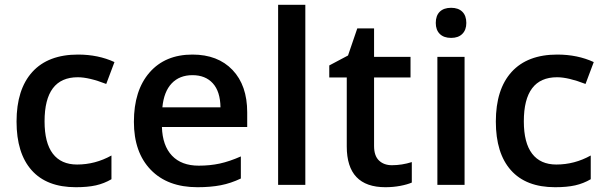

<svg xmlns="http://www.w3.org/2000/svg" viewBox="-20 -780 2557 810"><path d="M299.8 9.8Q177.2 9.8 113.5 -61.8Q49.8 -133.3 49.8 -267.1Q49.8 -403.3 116.5 -476.6Q183.1 -549.8 309.1 -549.8Q394.5 -549.8 462.9 -518.1L428.2 -425.8Q355.5 -454.1 308.1 -454.1Q168 -454.1 168 -268.1Q168 -177.2 202.9 -131.6Q237.8 -85.9 305.2 -85.9Q381.8 -85.9 450.2 -124V-23.9Q419.4 -5.9 384.5 2Q349.6 9.8 299.8 9.8Z M813 9.8Q687 9.8 616 -63.7Q544.9 -137.2 544.9 -266.1Q544.9 -398.4 610.8 -474.1Q676.8 -549.8 792 -549.8Q898.9 -549.8 960.9 -484.9Q1022.9 -419.9 1022.9 -306.2V-244.1H663.1Q665.5 -165.5 705.6 -123.3Q745.6 -81.1 818.4 -81.1Q866.2 -81.1 907.5 -90.1Q948.7 -99.1 996.1 -120.1V-26.9Q954.1 -6.8 911.1 1.5Q868.2 9.8 813 9.8ZM792 -462.9Q737.3 -462.9 704.3 -428.2Q671.4 -393.6 665 -327.1H910.2Q909.2 -394 877.9 -428.5Q846.7 -462.9 792 -462.9Z M1268.1 0H1153.3V-759.8H1268.1Z M1633.3 -83Q1675.3 -83 1717.3 -96.2V-9.8Q1698.2 -1.5 1668.2 4.2Q1638.2 9.8 1606 9.8Q1442.9 9.8 1442.9 -162.1V-453.1H1369.1V-503.9L1448.2 -545.9L1487.3 -660.2H1558.1V-540H1711.9V-453.1H1558.1V-164.1Q1558.1 -122.6 1578.9 -102.8Q1599.6 -83 1633.3 -83Z M1939.9 0H1825.2V-540H1939.9ZM1818.4 -683.1Q1818.4 -713.9 1835.2 -730.5Q1852.1 -747.1 1883.3 -747.1Q1913.6 -747.1 1930.4 -730.5Q1947.3 -713.9 1947.3 -683.1Q1947.3 -653.8 1930.4 -637Q1913.6 -620.1 1883.3 -620.1Q1852.1 -620.1 1835.2 -637Q1818.4 -653.8 1818.4 -683.1Z M2321.8 9.8Q2199.2 9.8 2135.5 -61.8Q2071.8 -133.3 2071.8 -267.1Q2071.8 -403.3 2138.4 -476.6Q2205.1 -549.8 2331.1 -549.8Q2416.5 -549.8 2484.9 -518.1L2450.2 -425.8Q2377.4 -454.1 2330.1 -454.1Q2189.9 -454.1 2189.9 -268.1Q2189.9 -177.2 2224.9 -131.6Q2259.8 -85.9 2327.1 -85.9Q2403.8 -85.9 2472.2 -124V-23.9Q2441.4 -5.9 2406.5 2Q2371.6 9.8 2321.8 9.8Z"/></svg>

Font: TypoPRO Open Sans
Style: Regular
Weight: 600
Foundry: Ascender Corporation
Version: Version 1.10